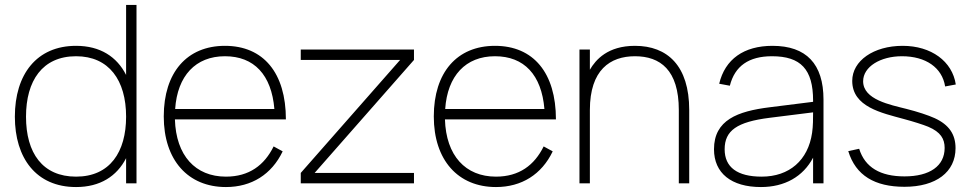

<svg xmlns="http://www.w3.org/2000/svg" viewBox="-20 -740 3918 775"><path d="M489 -720V-437.5C452 -510.5 385 -555 287 -555C128 -555 40 -440 40 -269C40 -102 126 15 287 15C384 15 451.5 -28.5 489 -101.5V0H531V-720ZM287 -513C420 -513 489 -416 489 -269C489 -127 424 -27 287 -27C152 -27 85 -122 85 -269C85 -414 151 -513 287 -513Z M892 -27C768.5 -27 690.5 -112 686 -258H1134C1134 -445.5 1043.5 -555 888 -555C734.5 -555 641 -447.5 641 -270C641 -93.5 739 15 892 15C995.5 15 1076.5 -36 1121 -129L1084.5 -149C1047 -73 985.5 -27 892 -27ZM687 -300C696 -434 769.5 -513 888 -513C1005.5 -513 1076 -438 1087.5 -300Z M1651 0V-42H1250L1651 -498V-540H1194V-498H1595L1194 -42V0Z M1982 -27C1858.5 -27 1780.5 -112 1776 -258H2224C2224 -445.5 2133.5 -555 1978 -555C1824.5 -555 1731 -447.5 1731 -270C1731 -93.5 1829 15 1982 15C2085.5 15 2166.5 -36 2211 -129L2174.5 -149C2137 -73 2075.5 -27 1982 -27ZM1777 -300C1786 -434 1859.5 -513 1978 -513C2095.5 -513 2166 -438 2177.5 -300Z M2720 0H2762V-296C2762 -474.5 2674 -555 2543 -555C2433 -555 2384.5 -499 2361 -458.5V-540H2319V0H2361V-296C2361 -458 2443 -513 2543 -513C2644.5 -513 2720 -458 2720 -296Z M3098 -555C2982.5 -555 2906.5 -501 2883 -402L2926 -394C2946 -473.5 3002.5 -513 3096 -513C3212.5 -513 3262 -460 3262 -334V-329L3086.5 -307C2958 -291 2862 -256 2862 -137.5C2862 -41 2932 15 3051.5 15C3147.5 15 3221.5 -27 3262 -103.5V0H3304V-338C3304 -482 3234.5 -555 3098 -555ZM3262 -286.5C3262 -262.5 3262 -230.5 3258 -204C3242 -93 3166 -27 3054.5 -27C2956 -27 2905 -65 2905 -137.5C2905 -213 2955 -248 3086.5 -264.5Z M3631 14C3758.5 14 3837 -45.5 3837 -142C3837 -197 3811.5 -236 3753 -263C3726.5 -275 3684 -289 3638.5 -300.5C3574 -317 3464 -337.5 3464 -412C3464 -470.5 3533.5 -513 3620.5 -513C3717 -513 3783 -467 3795 -391L3838 -399C3824 -492.5 3739 -555 3623.5 -555C3506 -555 3420 -494.5 3420 -413.5C3420 -308.5 3539.5 -284 3627 -260C3668 -249 3705.5 -237 3726.5 -228.5C3777.5 -207 3793 -179 3793 -143C3793 -70 3733 -28 3631 -28C3533.5 -28 3471.5 -64 3448 -139.5L3404 -130C3434 -31.5 3511 14 3631 14Z"/></svg>

Font: Vela Sans ExtLt
Style: Regular
Weight: 200
Designer: Principal design: Mikhail Sharanda - project Manrope.
Design modification: Ravid Balaliev
Foundry: Mikhail Sharanda
Version: Version 1.001